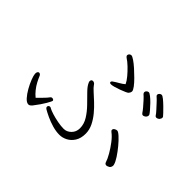

<svg xmlns="http://www.w3.org/2000/svg" viewBox="-133 -988 1266 1266"><g transform="rotate(45 500.0 -355.0)"><path d="M583 -548Q574 -568 553.5 -592.5Q533 -617 509 -640Q485 -663 463 -677Q455 -683 455 -691Q455 -698 461 -704Q467 -710 476 -710Q484 -710 504 -696.5Q524 -683 548 -661.5Q572 -640 595 -617Q618 -594 632.5 -574.5Q647 -555 647 -545Q647 -538 643.5 -531.5Q640 -525 637 -522Q634 -518 618 -511Q602 -504 582 -496.5Q562 -489 543.5 -484Q525 -479 516 -479Q502 -479 502 -488Q502 -496 516 -504Q527 -512 547.5 -523.5Q568 -535 583 -548ZM902 -543Q900 -542 894.5 -538.5Q889 -535 883 -535Q874 -535 869 -543Q863 -553 846.5 -571Q830 -589 813 -607.5Q796 -626 785 -635Q779 -640 779 -646Q779 -654 786 -660.5Q793 -667 801 -667Q809 -667 825.5 -653.5Q842 -640 860.5 -622Q879 -604 893 -589Q907 -574 909 -571Q910 -569 910.5 -567Q911 -565 911 -563Q911 -554 902 -543ZM828 -491Q825 -489 820 -486Q815 -483 809 -483Q801 -483 795 -492Q789 -502 773.5 -520.5Q758 -539 741 -557.5Q724 -576 713 -585Q707 -591 707 -598Q707 -606 714 -612.5Q721 -619 729 -619Q736 -619 752 -606.5Q768 -594 785.5 -576Q803 -558 817 -541.5Q831 -525 835 -518Q837 -515 837 -510Q837 -500 828 -491ZM440 -395Q448 -383 469.5 -363.5Q491 -344 518 -319Q545 -294 570 -264Q595 -234 611.5 -200.5Q628 -167 628 -131Q628 -88 610 -59.5Q592 -31 565 -17Q538 -3 510 -3Q478 -3 443.5 -13Q409 -23 379 -37Q349 -51 329 -63Q321 -69 321 -77Q321 -82 325 -86.5Q329 -91 336 -91Q342 -91 347 -87Q359 -80 386 -71.5Q413 -63 445 -57Q477 -51 502 -51Q531 -51 553.5 -73.5Q576 -96 576 -130Q576 -169 553.5 -205Q531 -241 499.5 -273Q468 -305 440.5 -333Q413 -361 404 -383Q401 -389 401 -394Q401 -411 417 -411Q422 -411 428.5 -407.5Q435 -404 440 -395ZM892 -86Q888 -84 882.5 -81.5Q877 -79 871 -79Q867 -79 862 -82Q857 -85 855 -92Q848 -115 829.5 -147Q811 -179 787.5 -210Q764 -241 740 -259Q732 -264 732 -272Q732 -281 741.5 -287Q751 -293 760 -293Q770 -293 791.5 -273.5Q813 -254 837 -225Q861 -196 880 -167Q899 -138 904 -118Q905 -116 905 -111Q905 -103 901 -95.5Q897 -88 892 -86ZM112 -177Q112 -188 116.5 -193.5Q121 -199 126 -199Q139 -199 145 -182Q151 -167 162.5 -145Q174 -123 191 -101.5Q208 -80 227 -65Q243 -82 261.5 -100Q280 -118 294 -137Q297 -142 306 -142Q311 -142 316 -139Q321 -136 321 -130Q321 -126 302.5 -93.5Q284 -61 249 -16Q236 0 224 0Q207 0 188 -21Q169 -42 152 -72Q135 -102 124 -130.5Q113 -159 112 -174Z"/></g></svg>

Font: Moon Stars Kai HW Light
Style: Regular
Weight: 300
Designer: GuiWonder
Version: Version 1.101